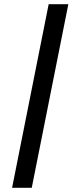

<svg xmlns="http://www.w3.org/2000/svg" viewBox="-20 -770 346 915"><path d="M131.3 125H37.6L211.9 -750H305.7Z"/></svg>

Font: Juliett
Style: Bold Italic
Weight: 700
Italic angle: -11.25°
Designer: GGBotNet
Foundry: GGBotNet
Version: 0.60